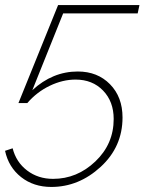

<svg xmlns="http://www.w3.org/2000/svg" viewBox="-45 -591 588 760"><path d="M-25 6 5 -4Q19 51 62.5 84Q106 117 165 117Q260 117 332.5 48Q405 -21 405 -120Q405 -189 363 -232.5Q321 -276 254 -276Q203 -276 152 -251.5Q101 -227 63 -183H28L185 -571H507L500 -538H205L83 -234Q163 -308 263 -308Q341 -308 390.5 -257.5Q440 -207 440 -126Q440 -10 353.5 69.5Q267 149 158 149Q88 149 38.5 110Q-11 71 -25 6Z"/></svg>

Font: Raleway-v4020 ExtraLight
Style: Italic
Weight: 275
Italic angle: -12°
Designer: Matt McInerney, Pablo Impallari, Rodrigo Fuenzalida
Foundry: Matt McInerney, Pablo Impallari, Rodrigo Fuenzalida
Version: Version 4.020;PS 004.020;hotconv 1.0.88;makeotf.lib2.5.64775